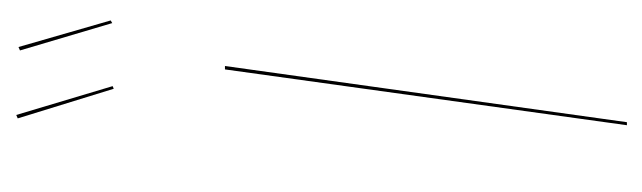

<svg xmlns="http://www.w3.org/2000/svg" viewBox="-310 -516 826 247"><g transform="rotate(-90 103.5 -393.0)"><path d="M78.6 -785.6 115.7 -661.6 112.3 -660.2 74.2 -783.7ZM166 -782.7 200.2 -664.1 196.8 -662.1 161.6 -780.8ZM141.6 -517.1 69.3 0H65.4L137.2 -517.1Z"/></g></svg>

Font: Fira Sans Compressed Four
Style: Italic
Weight: 100
Width: 3
Italic angle: -8°
Designer: Carrois Corporate & Edenspiekermann AG
Foundry: Carrois Corporate GbR & Edenspiekermann AG
Version: Version 4.203;PS 004.203;hotconv 1.0.88;makeotf.lib2.5.64775